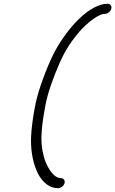

<svg xmlns="http://www.w3.org/2000/svg" viewBox="-20 -897 615 1025"><path d="M290.3 107.7Q256.8 107.7 229 86.7Q201.2 65.7 183.1 30.3Q165 -5.1 155.3 -50.4Q145.5 -95.7 145.5 -145Q145.5 -192.1 155.5 -261.2Q165.5 -330.3 179.9 -384.5Q194.6 -438.7 221.6 -507.9Q248.5 -577.1 273.9 -624.3Q300.3 -673.6 334.4 -718.9Q368.4 -764.2 405.4 -799.6Q442.4 -835 481.6 -856Q520.8 -877 554.2 -877Q565.2 -877 571 -869Q576.9 -861.1 574 -850.1Q571 -839.1 560.9 -831.1Q550.8 -823 539.8 -823Q522.7 -823 496.1 -807.3Q469.5 -791.5 439.7 -764.4Q409.9 -737.3 378.3 -696.5Q346.7 -655.8 322.3 -610.4Q299.8 -568.4 273.4 -501.1Q247.1 -433.8 233.9 -384.5Q220.7 -335.2 210.9 -267.9Q201.2 -200.7 201.2 -158.9Q201.2 -122.3 207.6 -88.5Q214.1 -54.7 224.7 -29.3Q235.4 -3.9 248.8 15.1Q262.2 34.2 276.7 44.1Q291.3 54 304.7 54Q315.7 54 321.5 61.9Q327.4 69.8 324.5 80.8Q321.5 91.8 311.4 99.7Q301.3 107.7 290.3 107.7Z"/></svg>

Font: Tecnico
Style: FinoInclinado
Weight: 400
Italic angle: -15°
Version: Version 1.3